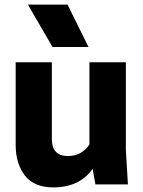

<svg xmlns="http://www.w3.org/2000/svg" viewBox="-20 -800 620 833"><path d="M48 -530H205V-197Q205 -123 275 -123Q334 -123 368 -173V-530H526V-150L535 0H394L382 -67Q324 13 212 13Q127 13 87.5 -39Q48 -91 48 -171ZM101 -780H273L364 -596H208Z"/></svg>

Font: Cooper Hewitt
Style: Bold
Weight: 711
Designer: Village Type and Design LLC
Foundry: Cooper Hewitt Smithsonian Design Museum
Version: 1.000